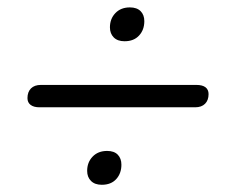

<svg xmlns="http://www.w3.org/2000/svg" viewBox="-20 -553 640 532"><path d="M520.8 -255.7H89.3Q73.7 -255.7 64.9 -262.3Q56.1 -268.9 56.1 -281.1Q56.1 -298.2 65.8 -308Q75.6 -317.7 93.2 -317.7H524.2Q540.8 -317.7 549.4 -311.2Q557.9 -304.6 557.9 -292.3Q557.9 -275.2 548.2 -265.5Q538.4 -255.7 520.8 -255.7ZM262.1 -41Q242.8 -41 232.2 -51.6Q221.5 -62.2 221.5 -79.5Q221.5 -103.2 236.6 -119Q251.7 -134.8 276.9 -134.8Q296.2 -134.8 306.3 -124.4Q316.4 -114 316.4 -96.7Q316.4 -72.5 302 -56.7Q287.7 -41 262.1 -41ZM325.1 -438.7Q305.8 -438.7 295.2 -449.3Q284.6 -460 284.6 -477.2Q284.6 -500.9 299.7 -516.7Q314.8 -532.5 339.9 -532.5Q359.2 -532.5 369.6 -522.1Q379.9 -511.7 379.9 -494.4Q379.9 -470.2 365.3 -454.5Q350.8 -438.7 325.1 -438.7Z"/></svg>

Font: Nunito Variable Extra Light
Style: Italic
Weight: 200
Italic angle: -9°
Designer: Vernon Adams
Foundry: Vernon Adams
Version: Version 3.602